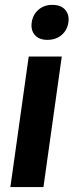

<svg xmlns="http://www.w3.org/2000/svg" viewBox="-20 -757 305 777"><path d="M191.9 -737.3Q226.6 -737.3 243.9 -717.3Q261.2 -697.3 256.8 -666.5Q252.4 -635.3 229.5 -615.5Q206.5 -595.7 171.9 -595.7Q137.7 -595.7 120.8 -615.5Q104 -635.3 108.4 -666.5Q112.8 -697.3 135.3 -717.3Q157.7 -737.3 191.9 -737.3ZM155.8 0H22L96.2 -528.3H230Z"/></svg>

Font: Robert Sans ExtraBold
Style: Italic
Weight: 800
Italic angle: -8°
Designer: Christian Robertson (extended by Adam Twardoch)
Foundry: Google
Version: Version 12.135;April 2, 2019;FontCreator 11.5.0.2425 64-bit;